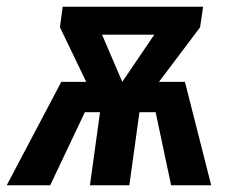

<svg xmlns="http://www.w3.org/2000/svg" viewBox="-35 -550 708 570"><path d="M592 0H473L427 -217H379L349 0H232L262 -217H217L114 0H-15L147 -307H221L143 -469L151 -530H568L559 -469L437 -307H514ZM328 -307 423 -447H268Z"/></svg>

Font: Fira Sans Condensed SemiBold
Style: Italic
Weight: 600
Width: 3
Italic angle: -8°
Designer: bBox Type GmbH & Carrois Corporate GbR & Edenspiekermann AG
Foundry: bBox Type GmbH & Carrois Corporate GbR & Edenspiekermann AG
Version: Version 4.301